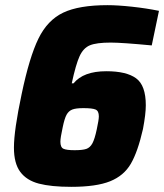

<svg xmlns="http://www.w3.org/2000/svg" viewBox="-20 -716 636 744"><path d="M34 -144Q34 -211 64 -352Q94 -495 129 -566.5Q164 -638 225 -667Q286 -696 397 -696Q436 -696 491.5 -690Q547 -684 596 -674L568 -540Q452 -551 409 -551Q354 -551 328.5 -540.5Q303 -530 288.5 -498.5Q274 -467 258 -393H265Q303 -440 392 -440Q470 -440 507.5 -412.5Q545 -385 545 -308Q545 -274 534 -216Q514 -128 487 -81.5Q460 -35 406.5 -13.5Q353 8 256 8Q178 8 130.5 -4.5Q83 -17 58.5 -50Q34 -83 34 -144ZM355 -215Q363 -252 363 -265Q363 -286 350.5 -291.5Q338 -297 303 -297Q274 -297 260 -291.5Q246 -286 238 -271.5Q230 -257 223 -223Q214 -182 214 -167Q214 -145 226 -139.5Q238 -134 269 -134Q300 -134 314.5 -139Q329 -144 338 -160.5Q347 -177 355 -215Z"/></svg>

Font: Saira Semi Condensed ExtraBold
Style: Italic
Weight: 800
Width: 4
Italic angle: -12°
Designer: Hector Gatti with collaboration of the Omnibus-Type team
Foundry: Omnibus-Type
Version: Version 1.001; ttfautohint (v1.8)